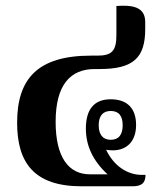

<svg xmlns="http://www.w3.org/2000/svg" viewBox="-20 -653 565 673"><path d="M266 0H444C476 0 490 -11 490 -40H477C427 -40 379 -71 352 -128C359 -127 366 -126 375 -126C423 -126 457 -156 457 -215C457 -270 429 -305 368 -305C310 -305 281 -270 281 -202C281 -142 306 -89 357 -42H295C221 -42 175 -101 175 -226C175 -356 227 -411 312 -411H329C447 -411 489 -450 489 -551V-576C489 -630 442 -636 388 -632V-529C388 -474 371 -458 322 -458H299C111 -458 40 -376 40 -223C40 -82 100 0 266 0ZM368 -163C340 -163 326 -182 326 -214C326 -246 340 -264 368 -264C397 -264 410 -246 410 -214C410 -182 397 -163 368 -163Z"/></svg>

Font: Noto Serif Thai Condensed
Style: Bold
Weight: 700
Width: 3
Designer: Monotype Design Team
Foundry: Monotype Imaging Inc.
Version: Version 2.002